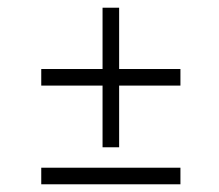

<svg xmlns="http://www.w3.org/2000/svg" viewBox="-20 -594 567 498"><path d="M289 -574V-415H448V-372H289V-212H246V-372H87V-415H246V-574ZM448 -159V-116H87V-159Z"/></svg>

Font: Josefin Sans Light
Style: Regular
Weight: 300
Designer: Santiago Orozco
Foundry: Typemade
Version: Version 2.000